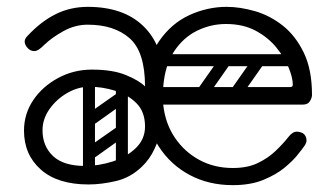

<svg xmlns="http://www.w3.org/2000/svg" viewBox="-20 -530 970 560"><path d="M238 8Q148 8 99 -35.5Q50 -79 50 -149Q50 -198 77 -238Q104 -278 149.5 -302.5Q195 -327 248 -327Q309 -327 347.5 -311Q386 -295 403 -278Q403 -379 358 -418.5Q313 -458 236 -458Q199 -458 165.5 -439.5Q132 -421 110 -400Q99 -389 92.5 -385Q86 -381 80 -381Q67 -381 58 -393Q52 -401 52 -409Q52 -417 60 -425Q99 -467 142 -488.5Q185 -510 236 -510Q340 -510 398 -454Q456 -398 456 -300V-177Q456 -172 450 -148.5Q444 -125 430.5 -95.5Q417 -66 394 -44Q361 -12 318.5 -2Q276 8 238 8ZM228 -46Q268 -46 308.5 -59Q349 -72 376 -98Q403 -124 403 -161Q403 -204 378 -229Q353 -254 315.5 -265.5Q278 -277 241 -277Q208 -277 176.5 -259Q145 -241 124.5 -212Q104 -183 104 -150Q104 -104 134.5 -75Q165 -46 228 -46ZM659 10Q589 10 533.5 -19.5Q478 -49 443.5 -102Q409 -155 403 -225H399Q373 -225 373 -250Q373 -275 399 -275H403Q408 -358 444 -410Q480 -462 532.5 -486Q585 -510 641 -510Q680 -510 723.5 -497.5Q767 -485 804.5 -455.5Q842 -426 866 -376.5Q890 -327 890 -253Q890 -245 884 -235Q878 -225 864 -225H456Q462 -170 490 -128.5Q518 -87 561.5 -63.5Q605 -40 659 -40Q702 -40 732 -54.5Q762 -69 783.5 -89.5Q805 -110 820 -129Q826 -137 832.5 -141.5Q839 -146 846 -146Q850 -146 855.5 -144.5Q861 -143 864 -141Q874 -134 874 -120Q874 -114 869 -106Q864 -98 846 -76Q834 -61 810 -41Q786 -21 748.5 -5.5Q711 10 659 10ZM456 -276H826Q834 -276 834 -283Q834 -303 822 -332.5Q810 -362 786 -391.5Q762 -421 725.5 -440.5Q689 -460 639 -460Q595 -460 555 -440.5Q515 -421 488 -380.5Q461 -340 456 -276ZM235 -78Q225 -93 239 -102L316 -156Q331 -166 340 -152Q351 -137 337 -128L260 -73Q254 -69 247 -70Q240 -71 235 -78ZM235 -176Q225 -191 239 -200L316 -254Q331 -264 340 -250Q351 -235 337 -226L260 -171Q254 -167 247 -168Q240 -169 235 -176ZM335 -17Q318 -17 318 -34V-287Q318 -304 335 -304Q353 -304 353 -288V-35Q353 -17 335 -17ZM239 -17Q222 -17 222 -34V-287Q222 -304 239 -304Q257 -304 257 -288V-35Q257 -17 239 -17ZM753 -372H856V-337H753ZM647 -366Q660 -356 651 -343L585 -249Q576 -235 560 -246Q547 -256 556 -269L622 -363Q626 -368 633 -369.5Q640 -371 647 -366ZM745 -366Q758 -356 749 -343L683 -249Q674 -235 658 -246Q645 -256 654 -269L720 -363Q724 -368 731 -369.5Q738 -371 745 -366ZM449 -259Q449 -276 466 -276H798Q815 -276 815 -259Q815 -241 799 -241H467Q449 -241 449 -259ZM449 -355Q449 -372 466 -372H798Q815 -372 815 -355Q815 -337 799 -337H467Q449 -337 449 -355Z"/></svg>

Font: Nsibidi Libre Uzo
Style: Regular
Weight: 400
Designer: Oluwaseun Badejo
Version: Version 1.021